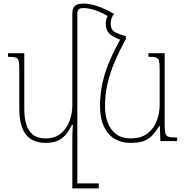

<svg xmlns="http://www.w3.org/2000/svg" viewBox="-20 -790 1042 1075"><path d="M385 265V-16Q385 -35 386 -53.5Q387 -72 388 -91H383Q369 -62 350.5 -39Q332 -16 305 -3Q278 10 236 10Q161 10 124.5 -37.5Q88 -85 88 -184V-398Q88 -433 84.5 -448.5Q81 -464 68 -468Q55 -472 25 -472V-492H116V-181Q116 -134 126.5 -96Q137 -58 163.5 -36.5Q190 -15 237 -15Q287 -15 319.5 -41.5Q352 -68 368.5 -110.5Q385 -153 385 -202V-712Q385 -733 391 -745.5Q397 -758 411 -764Q425 -770 448 -770Q467 -770 491.5 -765Q516 -760 547.5 -747.5Q579 -735 619 -712L589 -697Q559 -715 532.5 -725.5Q506 -736 485 -740.5Q464 -745 448 -745Q428 -745 420.5 -737.5Q413 -730 413 -712V265ZM403 265V237H533V265ZM711 10Q660 10 621.5 -13Q583 -36 561.5 -82Q540 -128 540 -196Q540 -265 554.5 -328.5Q569 -392 596.5 -455Q624 -518 661 -583L685 -572Q647 -503 621 -441Q595 -379 581.5 -319Q568 -259 568 -194Q568 -144 583.5 -103Q599 -62 631 -38.5Q663 -15 710 -15Q770 -15 806 -43Q842 -71 858 -114.5Q874 -158 874 -202V-398Q874 -433 870.5 -448.5Q867 -464 854 -468Q841 -472 811 -472V-492H902V-94Q902 -60 906 -44Q910 -28 924.5 -24Q939 -20 972 -20V0H878L875 -84H871Q849 -47 827 -26.5Q805 -6 777.5 2Q750 10 711 10ZM662 -564Q608 -584 590 -604Q572 -624 572 -658Q572 -678 580 -695Q588 -712 598 -721L619 -712Q609 -701 604.5 -687.5Q600 -674 600 -657Q600 -638 607 -626Q614 -614 632.5 -605.5Q651 -597 685 -587V-572Z"/></svg>

Font: Noto Serif Armenian Thin
Style: Regular
Weight: 250
Version: Version 2.007